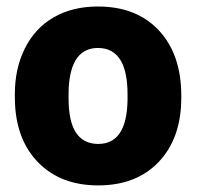

<svg xmlns="http://www.w3.org/2000/svg" viewBox="-20 -558 602 588"><path d="M25.4 -269Q25.4 -348.1 56.2 -409.9Q86.9 -471.7 144.5 -504.9Q202.1 -538.1 279.8 -538.1Q398.4 -538.1 466.8 -464.6Q535.2 -391.1 535.2 -264.6V-258.8Q535.2 -135.3 466.6 -62.7Q397.9 9.8 280.8 9.8Q168 9.8 99.6 -57.9Q31.2 -125.5 25.9 -241.2ZM189.9 -258.8Q189.9 -185.5 212.9 -151.4Q235.8 -117.2 280.8 -117.2Q368.7 -117.2 370.6 -252.4V-269Q370.6 -411.1 279.8 -411.1Q197.3 -411.1 190.4 -288.6Z"/></svg>

Font: Vazir Black
Style: Black
Weight: 900
Designer: Saber Rastikerdar
Foundry: Saber Rastikerdar
Version: Version 30.0.0